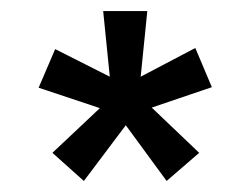

<svg xmlns="http://www.w3.org/2000/svg" viewBox="-20 -724 449 348"><path d="M75 -447 161 -528 50 -565 80 -635 179 -585 167 -704H247L235 -585L334 -637L364 -566L255 -529L341 -447L282 -396L208 -497L132 -396Z"/></svg>

Font: Karla
Style: Bold
Weight: 700
Designer: Jonathan Pinhorn
Version: Version 2.004; ttfautohint (v1.8.4.7-5d5b);gftools[0.9.33]